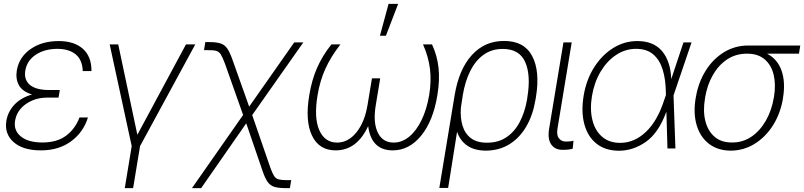

<svg xmlns="http://www.w3.org/2000/svg" viewBox="-20 -764 4138 988"><path d="M145 -277.8Q95.2 -293 77.4 -325.4Q59.6 -357.9 66.4 -400.9Q78.1 -470.2 137.2 -511.5Q196.3 -552.7 282.2 -552.7Q361.8 -552.7 406.5 -512.9Q451.2 -473.1 450.7 -398.4H405.8Q403.8 -455.6 369.9 -483.9Q335.9 -512.2 275.4 -512.7Q208.5 -512.2 163.8 -482.2Q119.1 -452.1 110.4 -401.9Q102.1 -355 132.8 -328.1Q163.6 -301.3 230 -300.8H287.6L286.1 -290L281.2 -261.7H223.1Q160.6 -261.7 113.5 -228.8Q66.4 -195.8 57.6 -142.6Q49.3 -92.8 87.4 -61.8Q125.5 -30.8 198.2 -30.8Q272.5 -30.8 319.3 -65.2Q366.2 -99.6 389.2 -159.7H432.6Q409.2 -83.5 345.9 -36.9Q282.7 9.8 190.4 9.8Q97.7 9.8 49.8 -33Q2 -75.7 12.7 -142.1Q20.5 -189 54 -225.1Q87.4 -261.2 145 -277.8Z M622.1 204.1 657.7 -12.2 544.4 -535.6H588.4L686.5 -71.8H687.5L937 -535.6H984.9L700.7 -12.2L665 204.1Z M967.8 204.1 1231 -172.4 1137.2 -437.5Q1125.5 -468.8 1116.5 -483.4Q1107.4 -498 1092.8 -502.2Q1078.1 -506.3 1050.3 -505.9H1029.8L1036.6 -547.4H1057.1Q1093.8 -547.4 1115 -540.5Q1136.2 -533.7 1149.4 -514.4Q1162.6 -495.1 1176.3 -456.5L1262.2 -215.3L1494.1 -545.9H1541L1277.8 -171.9L1370.6 97.2Q1381.3 127.4 1390.4 141.4Q1399.4 155.3 1414.6 159.2Q1429.7 163.1 1458 163.1H1478.5L1471.7 204.1H1451.2Q1414.6 204.1 1392.8 197.8Q1371.1 191.4 1357.4 172.4Q1343.8 153.3 1331.1 115.7L1247.1 -129.4L1015.1 204.1Z M1685.5 -535.6H1731.9Q1681.6 -471.2 1653.8 -408.9Q1626 -346.7 1614.3 -274.9Q1594.7 -159.2 1622.8 -94.7Q1650.9 -30.3 1714.8 -30.3Q1771.5 -30.3 1814 -82.8Q1856.4 -135.3 1871.1 -222.7L1894 -360.8H1936.5L1913.6 -222.7Q1898.9 -134.3 1923.8 -82.3Q1948.7 -30.3 2005.9 -30.3Q2048.3 -30.3 2085.2 -60.3Q2122.1 -90.3 2148.9 -145.3Q2175.8 -200.2 2188.5 -274.9Q2200.2 -346.7 2192.6 -409.2Q2185.1 -471.7 2156.7 -535.6H2203.1Q2229.5 -478.5 2236.6 -415.3Q2243.7 -352.1 2230.5 -273.4Q2209 -141.6 2147.2 -65.9Q2085.4 9.8 2001 9.8Q1890.6 9.8 1874.5 -115.2Q1816.9 9.8 1707 9.8Q1622.1 9.8 1585.7 -65.9Q1549.3 -141.6 1571.3 -273.4Q1584 -352.1 1611.8 -415.3Q1639.6 -478.5 1685.5 -535.6ZM1935.1 -580.1 1979.5 -744.1H2028.8L1965.8 -580.1Z M2240.7 203.1 2319.3 -272.9Q2341.3 -407.2 2408 -480.5Q2474.6 -553.7 2573.7 -553.2Q2677.2 -553.7 2718.5 -475.6Q2759.8 -397.5 2737.8 -264.2L2735.4 -250.5Q2722.7 -172.9 2688.7 -114Q2654.8 -55.2 2602.1 -22.2Q2549.3 10.7 2480 11.2Q2421.9 10.7 2385 -14.2Q2348.1 -39.1 2332 -85.9L2286.1 203.1ZM2351.6 -209.5Q2347.7 -158.7 2359.9 -117.9Q2372.1 -77.1 2403.1 -53.2Q2434.1 -29.3 2486.3 -29.8Q2543.5 -29.3 2585.7 -57.6Q2627.9 -85.9 2654.3 -136Q2680.7 -186 2691.9 -250.5L2693.8 -264.2Q2712.4 -377.4 2682.6 -444.8Q2652.8 -512.2 2566.9 -512.2Q2509.8 -512.2 2467.8 -481.7Q2425.8 -451.2 2399.2 -397.2Q2372.6 -343.3 2361.3 -273.4Z M2879.4 -545.9H2921.9L2848.6 -101.6Q2843.3 -67.9 2856.4 -51.8Q2869.6 -35.6 2891.1 -35.6Q2906.2 -35.6 2917.2 -37.1Q2928.2 -38.6 2931.2 -39.6L2926.8 1.5Q2922.4 2.9 2908.7 5.1Q2895 7.3 2874 6.8Q2836.4 7.3 2816.7 -20.5Q2796.9 -48.3 2805.7 -101.6Z M3164.6 11.7Q3094.7 11.2 3049.6 -24.7Q3004.4 -60.5 2987.1 -124.3Q2969.7 -188 2983.4 -272Q2997.1 -354 3037.1 -417.2Q3077.1 -480.5 3134.8 -516.6Q3192.4 -552.7 3259.8 -552.7Q3343.3 -552.7 3387 -500.7Q3430.7 -448.7 3434.1 -356.9L3497.1 -545.9H3538.6L3445.8 -272.9L3455.6 0H3414.6L3409.2 -187H3408.2Q3368.7 -79.6 3303.2 -33.9Q3237.8 11.7 3164.6 11.7ZM3406.7 -274.9 3406.2 -293.5Q3405.3 -356 3390.1 -405.5Q3375 -455.1 3341.8 -483.9Q3308.6 -512.7 3252.9 -512.7Q3198.2 -512.7 3151.1 -481.7Q3104 -450.7 3071.3 -396.5Q3038.6 -342.3 3026.4 -271.5Q3014.6 -200.2 3028.6 -145.5Q3042.5 -90.8 3078.9 -59.8Q3115.2 -28.8 3171.4 -28.8Q3244.6 -28.8 3304.2 -85.7Q3363.8 -142.6 3397.9 -249.5Z M3559.6 -258.3 3560.5 -262.2Q3573.2 -338.9 3610.6 -399.2Q3647.9 -459.5 3704.1 -494.4Q3760.3 -529.3 3828.6 -529.8H4098.1L4091.3 -487.8H3927.2Q3981.4 -459.5 4002 -399.9Q4022.5 -340.3 4009.3 -261.2L4008.8 -256.3Q3996.1 -180.7 3958.3 -120.1Q3920.4 -59.6 3864 -24.4Q3807.6 10.7 3740.2 11.2Q3672.9 10.7 3627.9 -24.2Q3583 -59.1 3564.9 -119.9Q3546.9 -180.7 3559.6 -258.3ZM3608.4 -262.2 3607.9 -258.3Q3596.7 -192.9 3609.6 -141.4Q3622.6 -89.8 3657.2 -60.1Q3691.9 -30.3 3747.1 -30.8Q3801.8 -30.3 3846.2 -60.3Q3890.6 -90.3 3920.7 -142.6Q3950.7 -194.8 3961.9 -261.2L3962.9 -266.1Q3973.1 -328.6 3961.2 -378.9Q3949.2 -429.2 3915 -458.5Q3880.9 -487.8 3825.2 -487.8H3822.8Q3766.1 -487.8 3721.7 -458.3Q3677.2 -428.7 3648.2 -377.7Q3619.1 -326.7 3608.4 -262.2Z"/></svg>

Font: Inter Display Extra Light
Style: Italic
Weight: 200
Italic angle: -9.39999°
Designer: Rasmus Andersson
Foundry: rsms
Version: Version 4.000;git-4fc901f